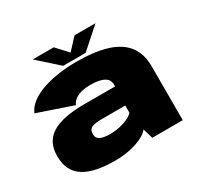

<svg xmlns="http://www.w3.org/2000/svg" viewBox="-158 -916 1132 1105"><g transform="rotate(-30 408.0 -363.0)"><path d="M309.5 7.5Q348 7.5 384.2 1.8Q420.5 -4 450.8 -14.2Q481 -24.5 503.5 -37.8Q526 -51 537 -67L557 0H759.5V-357Q759.5 -442.5 718.2 -495.2Q677 -548 596.2 -572.8Q515.5 -597.5 396.5 -597.5Q339 -597.5 282.2 -589.8Q225.5 -582 176.2 -565.8Q127 -549.5 91 -523.5Q55 -497.5 39.5 -461L270 -382.5Q280 -405 300 -418Q320 -431 346 -436.5Q372 -442 398 -442Q436 -442 463.2 -435.2Q490.5 -428.5 505 -413.8Q519.5 -399 519.5 -373.5V-363H316Q244 -363 190.2 -352.5Q136.5 -342 100.8 -320Q65 -298 47.5 -263.8Q30 -229.5 30 -181.5Q30 -130.5 48 -94.2Q66 -58 102 -35.5Q138 -13 189.8 -2.8Q241.5 7.5 309.5 7.5ZM359.5 -139.5Q339 -139.5 322.5 -142Q306 -144.5 294.5 -150Q283 -155.5 277 -165Q271 -174.5 271 -189.5Q271 -204.5 276.5 -214.2Q282 -224 292.8 -229Q303.5 -234 320.8 -236.2Q338 -238.5 361 -238.5H515V-190Q502 -176 477 -164.2Q452 -152.5 421.2 -146Q390.5 -139.5 359.5 -139.5ZM320 -615H469L603.5 -734.5H464.5L395 -660L326 -734.5H186.5Z"/></g></svg>

Font: Anybody SemiExpanded Black
Style: Regular
Weight: 900
Width: 6
Version: Version 1.113;gftools[0.9.25]